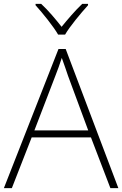

<svg xmlns="http://www.w3.org/2000/svg" viewBox="-20 -968 630 988"><path d="M279 -790H315C339 -832 396 -900 433 -941V-948H403C367 -914 327 -867 297 -830C268 -867 229 -914 192 -948H163V-941C200 -900 255 -832 279 -790ZM548 0H589L318 -716H281L0 0H41L143 -261H448ZM330 -578 434 -297H157L265 -578C275 -604 288 -638 298 -670C310 -636 323 -600 330 -578Z"/></svg>

Font: Noto Sans Meetei Mayek ExtraLight
Style: Regular
Weight: 200
Designer: Monotype Design Team and Neelakash Kshetrimayum
Foundry: Monotype Imaging Inc.
Version: Version 2.002